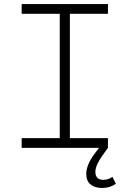

<svg xmlns="http://www.w3.org/2000/svg" viewBox="-20 -730 640 948"><path d="M87 0V-48H275V-662H87V-710H513V-662H325V-48H513V0ZM482 198Q449 198 427.5 181Q406 164 406 129Q406 84 447 29L473 -5L513 0L485 39Q469 62 460 81.5Q451 101 451 119Q451 139 461.5 148.5Q472 158 488 158Q516 158 535 143L552 177Q539 187 522 192.5Q505 198 482 198Z"/></svg>

Font: Geist Mono UltraLight
Style: Regular
Weight: 200
Monospace: yes
Designer: Basement.studio, Andrés Briganti, Mateo Zaragoza
Foundry: Basement.studio, Vercel, Andrés Briganti, Guido Ferreyra, Mateo Zaragoza
Version: Version 1.400; ttfautohint (v1.8.4.7-5d5b)